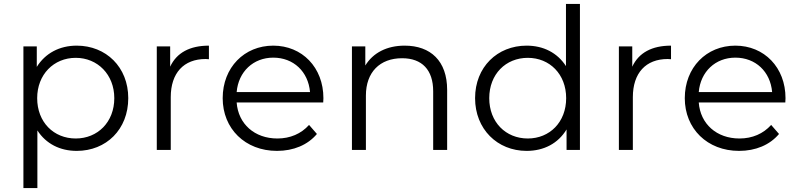

<svg xmlns="http://www.w3.org/2000/svg" viewBox="-20 -762 4059 976"><path d="M99 -526V194H170V-99C214 -31 285 5 370 5C520 5 632 -104 632 -263C632 -421 519 -530 370 -530C282 -530 210 -491 167 -422V-526ZM365 -468C476 -468 561 -383 561 -263C561 -141 476 -58 365 -58C253 -58 169 -141 169 -263C169 -383 253 -468 365 -468Z M848 0V-268C848 -391 914 -462 1025 -462L1042 -461V-530C945 -530 878 -494 845 -423V-526H777V0Z M1388 5C1472 5 1544 -25 1591 -81L1551 -127C1511 -82 1455 -58 1390 -58C1274 -58 1191 -132 1183 -241H1623L1624 -263C1624 -419 1516 -530 1369 -530C1222 -530 1112 -419 1112 -263C1112 -108 1226 5 1388 5ZM1369 -469C1472 -469 1547 -398 1556 -294H1183C1192 -398 1268 -469 1369 -469Z M1840 0V-276C1840 -395 1911 -466 2024 -466C2125 -466 2182 -407 2182 -298V0H2253V-305C2253 -452 2169 -530 2037 -530C1946 -530 1876 -493 1837 -429V-526H1769V0Z M2657 5C2745 5 2817 -33 2860 -104V0H2928V-742H2857V-426C2813 -494 2742 -530 2657 -530C2508 -530 2395 -421 2395 -263C2395 -106 2508 5 2657 5ZM2663 -468C2774 -468 2858 -385 2858 -263C2858 -141 2774 -58 2663 -58C2551 -58 2467 -141 2467 -263C2467 -385 2551 -468 2663 -468Z M3197 0V-268C3197 -391 3263 -462 3374 -462L3391 -461V-530C3294 -530 3227 -494 3194 -423V-526H3126V0Z M3737 5C3821 5 3893 -25 3940 -81L3900 -127C3860 -82 3804 -58 3739 -58C3623 -58 3540 -132 3532 -241H3972L3973 -263C3973 -419 3865 -530 3718 -530C3571 -530 3461 -419 3461 -263C3461 -108 3575 5 3737 5ZM3718 -469C3821 -469 3896 -398 3905 -294H3532C3541 -398 3617 -469 3718 -469Z"/></svg>

Font: Malon Grotesk
Style: Regular
Weight: 400
Designer: Julieta Ulanovsky
Foundry: Julieta Ulanovsky
Version: Version 7.200